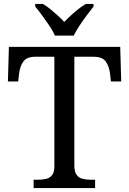

<svg xmlns="http://www.w3.org/2000/svg" viewBox="-20 -951 653 971"><path d="M150 0V-42H173Q195 -42 213.5 -46.5Q232 -51 243.5 -65.5Q255 -80 255 -109V-664H159Q115 -664 98 -639.5Q81 -615 77 -582L72 -539H20L25 -714H588L593 -539H541L536 -582Q532 -615 515 -639.5Q498 -664 453 -664H356V-114Q356 -83 367 -67.5Q378 -52 397 -47Q416 -42 438 -42H461V0ZM258 -771Q248 -794 230 -820.5Q212 -847 193 -873Q174 -899 158 -918V-931H197Q216 -920 235 -904.5Q254 -889 272 -872.5Q290 -856 305 -840Q320 -856 338 -872.5Q356 -889 375.5 -904.5Q395 -920 414 -931H453V-918Q438 -899 418.5 -873Q399 -847 381.5 -820.5Q364 -794 353 -771Z"/></svg>

Font: Noto Serif Georgian
Style: Regular
Weight: 400
Designer: Monotype Design Team, Akaki Razmadze
Foundry: Google LLC
Version: Version 2.002